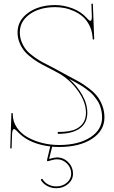

<svg xmlns="http://www.w3.org/2000/svg" viewBox="-20 -790 613 1035"><path d="M277.8 -751.5Q193.8 -751.5 140.4 -713.4Q86.9 -675.3 86.9 -615.7Q86.9 -586.4 97.9 -560.8Q108.9 -535.2 124.3 -517.8Q139.6 -500.5 165 -482.4Q190.4 -464.4 210.7 -453.9Q231 -443.4 260.3 -428.2Q289.6 -413.1 304.7 -404.3Q318.8 -396 352.3 -378.4Q385.7 -360.8 406.7 -349.1Q427.7 -337.4 456.3 -315.9Q484.9 -294.4 501.7 -273.9Q518.6 -253.4 530.8 -222.7Q543 -191.9 543 -157.2Q543 -85.4 475.6 -41.5Q408.2 2.4 297.9 2.4Q279.3 2.4 261.2 1L244.6 66.9Q273.4 58.6 287.1 58.6Q322.3 58.6 347.9 84.5Q373.5 110.4 373.5 147Q373.5 178.7 347.2 201.7Q320.8 224.6 283.7 224.6Q257.8 224.6 235.6 213.1Q213.4 201.7 201.2 181.6Q199.2 177.2 202.6 175.3Q208 172.4 210 176.8Q220.7 194.3 240.5 204.6Q260.3 214.8 283.7 214.8Q317.4 214.8 340.6 194.6Q363.8 174.3 363.8 147Q363.8 114.3 341.1 91.6Q318.4 68.8 287.1 68.8Q270.5 68.8 239.3 78.6Q234.4 80.1 233.4 75.7Q232.9 74.7 233.4 73.2V72.8L251 -0.5Q143.1 -13.7 84.5 -70.3Q62.5 -94.2 55.7 -94.2Q45.4 -94.2 44.9 -62L42.5 9.8H35.2L41.5 -180.2H48.8V-174.3Q48.8 -134.8 71 -102.3Q93.3 -69.8 129.4 -49.8Q165.5 -29.8 209 -19Q252.4 -8.3 297.9 -8.3Q402.3 -8.3 466.3 -49.3Q530.3 -90.3 530.3 -157.2Q530.3 -175.8 526.6 -192.9Q522.9 -210 517.6 -223.9Q512.2 -237.8 502.4 -251.5Q492.7 -265.1 483.9 -275.6Q475.1 -286.1 460.9 -297.4Q446.8 -308.6 436 -316.4Q425.3 -324.2 408.4 -334Q391.6 -343.8 380.9 -349.6Q370.1 -355.5 352.5 -364.7Q396 -326.7 423.3 -278.3Q450.7 -230 450.7 -182.1Q450.7 -127 409.9 -97.7Q369.1 -68.4 291.5 -68.4V-78.6Q357.9 -78.6 389.2 -94.2Q443.4 -121.1 443.4 -182.1Q443.4 -239.7 400.6 -299.8Q357.9 -359.9 299.3 -393.6Q285.2 -401.9 255.6 -417Q226.1 -432.1 205.1 -443.1Q184.1 -454.1 157.7 -473.1Q131.3 -492.2 114.7 -511Q98.1 -529.8 86.4 -557.1Q74.7 -584.5 74.7 -615.7Q74.7 -680.2 132.6 -721.4Q190.4 -762.7 277.8 -762.7Q323.2 -762.7 370.4 -745.1Q417.5 -727.5 448.7 -691.9Q460.9 -677.7 467.3 -677.7Q475.1 -677.7 475.1 -700.7Q475.1 -703.6 474.1 -729Q473.1 -754.4 472.7 -770H480.5L487.8 -580.1Q487.8 -576.7 483.9 -576.7Q480 -576.7 480 -580.1L478.5 -594.7Q475.1 -628.9 460.2 -656.5Q445.3 -684.1 424.8 -701.4Q404.3 -718.8 378.2 -730.5Q352.1 -742.2 327.1 -746.8Q302.2 -751.5 277.8 -751.5Z"/></svg>

Font: ZnikomitNo25
Style: Regular
Weight: 100
Designer: gluk
Foundry: gluk
Version: Version 0.56